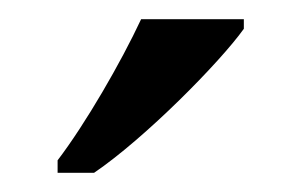

<svg xmlns="http://www.w3.org/2000/svg" viewBox="-20 -786 314 200"><path d="M40 -606H78C131 -642 209 -721 234 -756V-766H127C106 -721 69 -657 40 -619Z"/></svg>

Font: Noto Serif Thai
Style: Regular
Weight: 400
Designer: Monotype Design Team
Foundry: Monotype Imaging Inc.
Version: Version 1.901